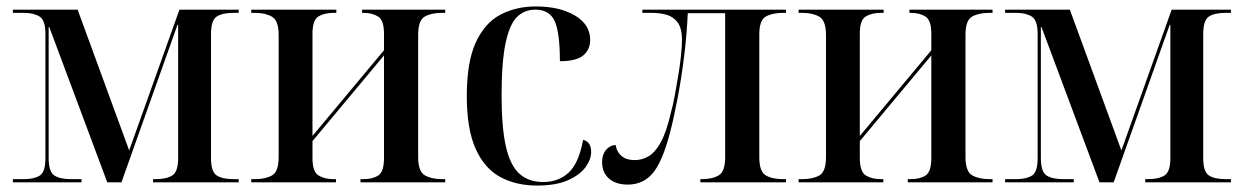

<svg xmlns="http://www.w3.org/2000/svg" viewBox="-20 -566 3861 596"><path d="M20 0V-10H55Q86 -10 103.5 -21Q121 -32 121 -75V-461Q121 -503 103 -514.5Q85 -526 55 -526H20V-536H221L381 -99L537 -536H721V-526H703Q670 -526 652.5 -514.5Q635 -503 635 -460V-75Q635 -33 652.5 -21.5Q670 -10 703 -10H721V0H455V-10H465Q497 -10 515 -21.5Q533 -33 533 -75V-489H531L357 0H313L133 -482H131V-76Q131 -33 148.5 -21.5Q166 -10 199 -10H233V0Z M760 0V-10H773Q804 -10 824.5 -21.5Q845 -33 845 -79V-457Q845 -502 824.5 -514Q804 -526 773 -526H760V-536H1024V-526H1015Q987 -526 968.5 -515Q950 -504 950 -461V-144L1172 -410V-461Q1172 -503 1154 -514.5Q1136 -526 1109 -526H1104V-536H1362V-526H1351Q1319 -526 1298.5 -514.5Q1278 -503 1278 -457V-79Q1278 -34 1298.5 -22Q1319 -10 1351 -10H1362V0H1099V-10H1109Q1137 -10 1154.5 -21.5Q1172 -33 1172 -76V-394L950 -128V-75Q950 -33 968.5 -21.5Q987 -10 1014 -10H1023V0Z M1647 10Q1582 10 1533 -16.5Q1484 -43 1456.5 -104Q1429 -165 1429 -268Q1429 -374 1457 -434.5Q1485 -495 1533.5 -520.5Q1582 -546 1644 -546Q1717 -546 1764.5 -518Q1812 -490 1812 -442Q1812 -412 1790.5 -394Q1769 -376 1718 -376Q1718 -464 1702 -500Q1686 -536 1642 -536Q1608 -536 1585 -513.5Q1562 -491 1549.5 -432.5Q1537 -374 1537 -269Q1537 -170 1550.5 -111Q1564 -52 1592.5 -26.5Q1621 -1 1666 -1Q1714 -1 1745.5 -30.5Q1777 -60 1790 -132Q1815 -126 1815 -94Q1815 -71 1797.5 -47Q1780 -23 1743 -6.5Q1706 10 1647 10Z M1929 7Q1891 7 1870 -12Q1849 -31 1849 -63Q1849 -86 1861 -100.5Q1873 -115 1891 -116Q1894 -95 1909 -82Q1924 -69 1950 -69Q1973 -69 1993.5 -81Q2014 -93 2031.5 -125Q2049 -157 2063 -218Q2069 -239 2074.5 -269Q2080 -299 2085.5 -332Q2091 -365 2094 -394Q2097 -423 2097 -441Q2097 -479 2083 -497Q2069 -515 2048 -520.5Q2027 -526 2005 -526H1974V-536H2420V-526H2410Q2377 -526 2357 -514.5Q2337 -503 2337 -459V-78Q2337 -34 2356.5 -22Q2376 -10 2410 -10H2420V0H2154V-10H2159Q2192 -10 2211.5 -22Q2231 -34 2231 -78V-525H2115Q2112 -458 2103.5 -390Q2095 -322 2083.5 -261.5Q2072 -201 2060 -155Q2036 -63 2006 -28Q1976 7 1929 7Z M2459 0V-10H2472Q2503 -10 2523.5 -21.5Q2544 -33 2544 -79V-457Q2544 -502 2523.5 -514Q2503 -526 2472 -526H2459V-536H2723V-526H2714Q2686 -526 2667.5 -515Q2649 -504 2649 -461V-144L2871 -410V-461Q2871 -503 2853 -514.5Q2835 -526 2808 -526H2803V-536H3061V-526H3050Q3018 -526 2997.5 -514.5Q2977 -503 2977 -457V-79Q2977 -34 2997.5 -22Q3018 -10 3050 -10H3061V0H2798V-10H2808Q2836 -10 2853.5 -21.5Q2871 -33 2871 -76V-394L2649 -128V-75Q2649 -33 2667.5 -21.5Q2686 -10 2713 -10H2722V0Z M3100 0V-10H3135Q3166 -10 3183.5 -21Q3201 -32 3201 -75V-461Q3201 -503 3183 -514.5Q3165 -526 3135 -526H3100V-536H3301L3461 -99L3617 -536H3801V-526H3783Q3750 -526 3732.5 -514.5Q3715 -503 3715 -460V-75Q3715 -33 3732.5 -21.5Q3750 -10 3783 -10H3801V0H3535V-10H3545Q3577 -10 3595 -21.5Q3613 -33 3613 -75V-489H3611L3437 0H3393L3213 -482H3211V-76Q3211 -33 3228.5 -21.5Q3246 -10 3279 -10H3313V0Z"/></svg>

Font: Noto Serif Display SemiCondensed Medium
Style: Regular
Weight: 500
Width: 4
Designer: Monotype Design Team
Foundry: Monotype Imaging Inc.
Version: Version 2.009